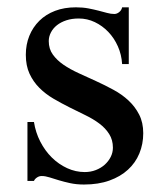

<svg xmlns="http://www.w3.org/2000/svg" viewBox="-20 -489 442 519"><path d="M54.2 -159.2H71.8Q76.2 -130.9 88.9 -106.2Q101.6 -81.5 120.1 -63.2Q138.7 -44.9 161.6 -34.4Q184.6 -23.9 209 -23.9Q225.1 -23.9 239 -29.3Q252.9 -34.7 263.2 -43.9Q273.4 -53.2 279.3 -64.9Q285.2 -76.7 285.2 -89.8Q285.2 -110.8 275.1 -126.7Q265.1 -142.6 248.5 -155Q231.9 -167.5 210.7 -177.7Q189.5 -188 167.5 -199Q145.5 -210 124.3 -222.4Q103 -234.9 86.4 -251.5Q69.8 -268.1 59.8 -289.8Q49.8 -311.5 49.8 -340.8Q49.8 -368.7 59.3 -392.1Q68.8 -415.5 86.4 -432.9Q104 -450.2 128.9 -459.7Q153.8 -469.2 185.1 -469.2Q203.6 -469.2 218.8 -466.3Q233.9 -463.4 246.3 -460.2Q258.8 -457 269.3 -454.1Q279.8 -451.2 289.1 -451.2Q295.9 -451.2 302.2 -456.3Q308.6 -461.4 310.1 -469.2H328.1V-315.9H310.1Q308.6 -341.3 298.6 -363.8Q288.6 -386.2 272.7 -402.8Q256.8 -419.4 236.3 -429.2Q215.8 -439 192.9 -439Q174.3 -439 159.4 -434.1Q144.5 -429.2 134 -420.9Q123.5 -412.6 117.7 -401.4Q111.8 -390.1 111.8 -377.9Q111.8 -356.9 122.8 -341.6Q133.8 -326.2 151.6 -314Q169.4 -301.8 192.4 -291.3Q215.3 -280.8 239.5 -269.8Q263.7 -258.8 286.6 -246.3Q309.6 -233.9 327.4 -217.3Q345.2 -200.7 356.2 -179.2Q367.2 -157.7 367.2 -128.9Q367.2 -99.6 356.7 -74.2Q346.2 -48.8 325.9 -30.3Q305.7 -11.7 275.9 -1Q246.1 9.8 207 9.8Q186.5 9.8 169.7 6.1Q152.8 2.4 139.2 -1.7Q125.5 -5.9 114 -9.5Q102.5 -13.2 92.8 -13.2Q85.9 -13.2 80.1 -9.3Q74.2 -5.4 71.8 0H54.2Z"/></svg>

Font: Chandrasa
Style: Regular
Weight: 400
Designer: R.S. Wihananto
Foundry: R.S. Wihananto
Version: Version 2.0.1